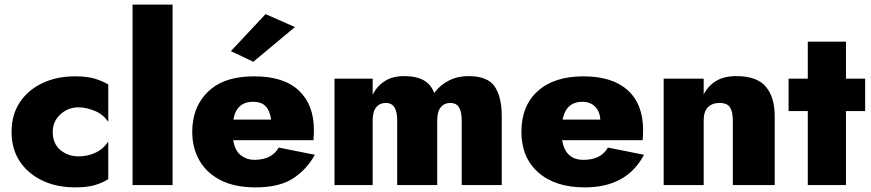

<svg xmlns="http://www.w3.org/2000/svg" viewBox="-20 -800 3765 830"><path d="M208 -230Q208 -179 241 -151.5Q274 -124 320 -124Q358 -124 392 -139.5Q426 -155 448 -188V-26Q424 -10 391 0Q358 10 304 10Q225 10 163 -19.5Q101 -49 65.5 -102.5Q30 -156 30 -230Q30 -304 65.5 -357.5Q101 -411 163 -440.5Q225 -470 304 -470Q358 -470 391 -459.5Q424 -449 448 -435V-273Q426 -306 389 -321Q352 -336 320 -336Q274 -336 241 -305.5Q208 -275 208 -230Z M553 -780H726V0H553Z M1255 -683 1075 -533 978 -579 1128 -739ZM1341 -131Q1306 -67 1246.5 -28.5Q1187 10 1085 10Q995 10 934 -21Q873 -52 842 -106.5Q811 -161 811 -230Q811 -243 812 -255Q813 -267 815 -279Q829 -364 894.5 -417Q960 -470 1079 -470Q1207 -470 1272 -408.5Q1337 -347 1337 -238Q1337 -232 1336.5 -220Q1336 -208 1335 -194H988Q996 -147 1022 -128Q1048 -109 1079 -109Q1155 -109 1185 -162ZM1075 -360Q1002 -360 989 -283H1152Q1147 -321 1128.5 -340.5Q1110 -360 1075 -360Z M2149 -298V0H1976V-280Q1976 -316 1964.5 -335.5Q1953 -355 1926 -355Q1901 -355 1885.5 -336.5Q1870 -318 1870 -280V0H1697V-280Q1697 -316 1685.5 -335.5Q1674 -355 1647 -355Q1622 -355 1606.5 -336.5Q1591 -318 1591 -280V0H1426V-460H1591V-391Q1610 -428 1643.5 -449.5Q1677 -471 1726 -471Q1781 -471 1812.5 -452.5Q1844 -434 1857 -398Q1882 -432 1920 -451.5Q1958 -471 2005 -471Q2088 -471 2118.5 -426Q2149 -381 2149 -298Z M2508 10Q2380 10 2307 -54.5Q2234 -119 2234 -230Q2234 -343 2305 -406.5Q2376 -470 2502 -470Q2627 -470 2693.5 -410Q2760 -350 2760 -238Q2760 -226 2759.5 -214.5Q2759 -203 2758 -194H2410Q2424 -109 2502 -109Q2578 -109 2608 -162L2764 -131Q2690 10 2508 10ZM2498 -360Q2427 -360 2412 -283H2575Q2573 -319 2552 -339.5Q2531 -360 2498 -360Z M3148 -280Q3148 -316 3136 -335.5Q3124 -355 3090 -355Q3059 -355 3040.5 -336.5Q3022 -318 3022 -280V0H2849V-460H3022V-392Q3041 -429 3075.5 -450Q3110 -471 3163 -471Q3252 -471 3290.5 -425.5Q3329 -380 3329 -298V0H3148Z M3389 -460H3472V-620H3637V-460H3720V-320H3637V0H3472V-320H3389Z"/></svg>

Font: Jost* Heavy
Style: Regular
Weight: 800
Version: Version 3.7